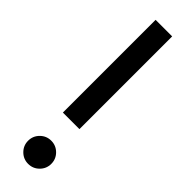

<svg xmlns="http://www.w3.org/2000/svg" viewBox="-280 -800 820 820"><g transform="rotate(45 130.0 -390.0)"><path d="M80.5 -0.5Q60 -21 60 -50Q60 -79 80.5 -99.5Q101 -120 130 -120Q159 -120 179.5 -99.5Q200 -79 200 -50Q200 -21 179.5 -0.5Q159 20 130 20Q101 20 80.5 -0.5ZM80 -240V-800H180V-240Z"/></g></svg>

Font: Laverick
Style: Regular
Weight: 400
Designer: Daniel Pimley
Foundry: Daniel Pimley
Version: Version 1.000;PS 001.001;hotconv 1.0.56